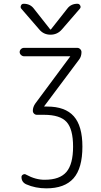

<svg xmlns="http://www.w3.org/2000/svg" viewBox="-20 -775 540 1025"><path d="M108.4 -474.6Q99.6 -474.6 92.3 -481.4Q85 -488.3 85 -497.1Q85 -505.9 91.8 -512.7Q98.6 -519.5 108.4 -519.5H392.6Q401.4 -519.5 408.2 -512.7Q415 -505.9 415 -497.1Q415 -473.6 402.3 -457L216.8 -209Q216.8 -208 216.3 -208Q215.8 -208 215.8 -207Q215.8 -206.1 216.8 -206.1H232.4Q328.1 -206.1 374 -154.3Q419.9 -102.5 419.9 7.8Q419.9 123 372.6 176.8Q325.2 230.5 227.5 230.5Q168.9 230.5 120.1 209Q94.7 197.3 94.7 169.9Q94.7 161.1 103.5 156.7Q112.3 152.3 119.1 157.2Q170.9 185.5 219.7 184.6Q298.8 184.6 334.5 143.1Q370.1 101.6 370.1 7.8Q370.1 -85.9 335.4 -124Q300.8 -162.1 214.8 -162.1H176.8Q168 -162.1 161.6 -168.5Q155.3 -174.8 155.3 -183.6Q155.3 -203.1 168 -221.7L353.5 -471.7V-472.7L355.5 -473.6Q355.5 -474.6 353.5 -474.6ZM338.9 -728.5Q358.4 -754.9 393.6 -754.9Q403.3 -754.9 408.2 -745.6Q413.1 -736.3 406.2 -728.5L311.5 -619.1Q287.1 -589.8 249.5 -589.8Q211.9 -589.8 188.5 -619.1L93.8 -728.5Q87.9 -735.4 91.8 -745.1Q95.7 -754.9 106.4 -754.9Q141.6 -754.9 161.1 -728.5L248 -618.2Q249 -617.2 250 -617.2L252 -618.2Z"/></svg>

Font: Rounded-X Mgen+ 2m light
Style: Regular
Weight: 200
Designer: [Source Han Sans]
Ryoko NISHIZUKA  (kana & ideographs); Paul D. Hunt (Latin, Greek & Cyrillic); Wenlong ZHANG  (bopomofo
Version: Version 1.059.20150602